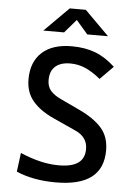

<svg xmlns="http://www.w3.org/2000/svg" viewBox="-60 -943 706 999"><g transform="rotate(5 293.0 -444.0)"><path d="M269 9.8Q210 9.8 158.4 0.2Q106.9 -9.3 63 -28.3L75.7 -127Q129.4 -104 179.4 -92Q229.5 -80.1 276.9 -80.1Q345.2 -80.1 378.4 -104Q411.6 -127.9 411.6 -176.8Q411.6 -238.8 348.1 -267.6L228 -322.3Q157.2 -354.5 119.4 -399.9Q81.5 -445.3 81.5 -512.7Q81.5 -603.5 136.2 -653.3Q190.9 -703.1 291 -703.1Q360.8 -703.1 414.6 -682.6Q468.3 -662.1 518.1 -615.7L449.7 -546.4Q406.7 -581.5 369.4 -597.4Q332 -613.3 291.5 -613.3Q241.2 -613.3 213.6 -589.1Q186 -564.9 186 -517.6Q186 -483.9 204.1 -462.6Q222.2 -441.4 257.3 -424.8L358.9 -377Q436 -340.8 476.1 -295.4Q516.1 -250 516.1 -178.7Q516.1 -84.5 454.8 -37.4Q393.6 9.8 269 9.8ZM136.2 -771.5 263.2 -898.4H347.2L474.1 -771.5H365.7L279.3 -871.6H331.1L244.6 -771.5Z"/></g></svg>

Font: Cascadia Code PL
Style: Regular
Weight: 400
Monospace: yes
Designer: Aaron Bell
Foundry: Saja Typeworks
Version: Version 2102.003